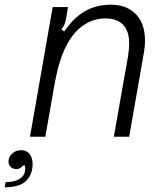

<svg xmlns="http://www.w3.org/2000/svg" viewBox="-97 -579 686 813"><path d="M30 0 126 -549H191L183 -501Q180 -485 175.5 -475Q171 -465 163 -454L175 -446Q216 -505 263.5 -532Q311 -559 373 -559Q423 -559 457 -536.5Q491 -514 506 -475Q517 -445 517 -408Q517 -377 509 -337L450 0H385L445 -340Q450 -372 450 -393Q450 -429 440 -450Q418 -501 349 -501Q286 -501 236 -456Q200 -423 174.5 -366Q149 -309 133 -217L95 0ZM-73 192Q-38 192 -16.5 180Q5 168 9 146Q10 137 9 122H0Q-11 137 -28 137Q-42 137 -51.5 128Q-61 119 -61 105Q-61 85 -45.5 71Q-30 57 -8 57Q16 57 28.5 73Q41 89 41 116Q41 160 13.5 187Q-14 214 -77 214Z"/></svg>

Font: Open Sauce Sans Light Italic
Style: Regular
Weight: 300
Italic angle: -10°
Designer: Alfredo Marco Pradil
Foundry: Creative Sauce Fz LLC
Version: Version 1.477